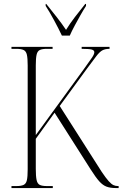

<svg xmlns="http://www.w3.org/2000/svg" viewBox="-20 -951 620 971"><path d="M38 0V-10H63Q87 -10 99.5 -16Q112 -22 116 -40Q120 -58 120 -95V-620Q120 -656 116 -674Q112 -692 99.5 -698Q87 -704 63 -704H38V-714H246V-704H217Q193 -704 181 -698Q169 -692 165 -674Q161 -656 161 -620V-268L403 -600Q434 -643 445.5 -660Q457 -677 457 -687Q457 -697 443.5 -700.5Q430 -704 393 -704V-714H534V-704Q512 -704 498 -696.5Q484 -689 467.5 -667.5Q451 -646 420 -604L282 -415L495 -81Q516 -50 529.5 -35Q543 -20 553.5 -15Q564 -10 577 -10H580V0H565Q538 0 519 -7Q500 -14 482 -34Q464 -54 438 -95L256 -381L161 -249V-97Q161 -60 165 -41Q169 -22 181 -16Q193 -10 218 -10H247V0ZM293 -771Q277 -805 253.5 -848.5Q230 -892 211 -921V-931H214Q242 -896 266.5 -865Q291 -834 314 -800Q335 -834 359 -865Q383 -896 411 -931H415V-921Q402 -901 387 -874.5Q372 -848 357.5 -821Q343 -794 333 -771Z"/></svg>

Font: Noto Serif Display Condensed ExtraLight
Style: Regular
Weight: 200
Width: 3
Designer: Monotype Design Team
Foundry: Monotype Imaging Inc.
Version: Version 2.009